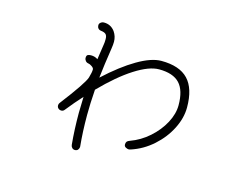

<svg xmlns="http://www.w3.org/2000/svg" viewBox="-87 -705 1173 899"><g transform="rotate(15 500.0 -256.0)"><path d="M793 -278Q793 -227 766.5 -174.5Q740 -122 693.5 -80.5Q647 -39 589 -20L581 -18Q573 -18 565 -22.5Q557 -27 557 -36Q557 -45 561 -50Q565 -55 574 -58Q624 -76 664.5 -112Q705 -148 728.5 -192Q752 -236 752 -278Q752 -350 720.5 -383.5Q689 -417 621 -417Q573 -417 504 -373Q435 -329 355 -247Q350 -177 350 -123Q350 -43 357 28V31Q356 39 351 44.5Q346 50 337 50Q329 50 323.5 44.5Q318 39 317 31Q310 -42 310 -123Q310 -149 312 -201Q278 -164 243 -120Q237 -112 228 -112Q219 -112 213 -117.5Q207 -123 207 -132Q207 -139 211 -144Q303 -264 313 -295Q321 -322 321 -336Q321 -343 311 -350Q301 -357 293 -358Q285 -359 279.5 -365.5Q274 -372 274 -380Q274 -391 279.5 -394.5Q285 -398 296 -398Q315 -398 329 -388Q332 -409 340 -462Q342 -472 342 -489Q342 -505 335 -512Q328 -519 311 -521Q302 -522 297 -528Q292 -534 292 -543Q292 -551 299 -556.5Q306 -562 315 -562Q348 -562 368 -535Q383 -513 383 -487Q383 -472 380 -454Q367 -370 360 -307Q438 -379 505.5 -418.5Q573 -458 621 -458Q709 -458 751 -414Q793 -370 793 -278Z"/></g></svg>

Font: Tsukimi Rounded Light
Style: Regular
Weight: 300
Designer: Takashi Funayama
Foundry: Takashi Funayama
Version: Version 1.032; ttfautohint (v1.8.3)